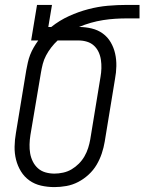

<svg xmlns="http://www.w3.org/2000/svg" viewBox="-20 -755 589 783"><path d="M202 8Q174 8 147.5 2Q121 -4 100 -19Q79 -34 65.5 -56Q52 -78 45.5 -103.5Q39 -129 39.5 -157Q40 -185 45 -213L87 -468Q90 -484 93.5 -500Q97 -516 103 -531.5Q109 -547 117.5 -561.5Q126 -576 136 -590H107L131 -735H192L177 -645H189Q223 -672 261.5 -689.5Q300 -707 340 -717.5Q380 -728 419.5 -731.5Q459 -735 499 -735H549V-680H499Q475 -680 450.5 -678.5Q426 -677 400.5 -673Q375 -669 350.5 -662Q326 -655 302 -645Q328 -645 353.5 -639Q379 -633 399 -618.5Q419 -604 431.5 -582.5Q444 -561 449.5 -536.5Q455 -512 454.5 -485.5Q454 -459 449 -433L407 -177Q403 -153 395 -129Q387 -105 374 -83Q361 -61 341.5 -43Q322 -25 299 -13Q276 -1 251 3.5Q226 8 202 8ZM202 -47Q219 -47 237.5 -51Q256 -55 272 -64.5Q288 -74 301.5 -87.5Q315 -101 324.5 -117.5Q334 -134 339.5 -151.5Q345 -169 348 -186L390 -442Q393 -459 393.5 -476.5Q394 -494 391.5 -511Q389 -528 382 -543Q375 -558 363 -569Q351 -580 334.5 -585Q318 -590 300 -590H215Q201 -577 189 -561.5Q177 -546 168 -529Q159 -512 154.5 -494.5Q150 -477 147 -459L104 -204Q101 -185 100.5 -166Q100 -147 103 -129.5Q106 -112 114 -96Q122 -80 135 -68.5Q148 -57 165.5 -52Q183 -47 202 -47Z"/></svg>

Font: Iosevka Light Oblique
Style: Regular
Weight: 300
Italic angle: -9°
Monospace: yes
Designer: Belleve Invis
Foundry: Belleve Invis
Version: Version 32.5.0; ttfautohint (v1.8.4)